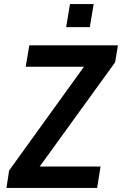

<svg xmlns="http://www.w3.org/2000/svg" viewBox="-20 -929 603 949"><path d="M12 0 25 -86 428 -645 431 -599H107L125 -705H563L549 -621L143 -60L141 -106H477L460 0ZM307 -795 326 -909H443L424 -795Z"/></svg>

Font: Nunito Sans 7pt Condensed
Style: Bold Italic
Weight: 700
Width: 3
Italic angle: -9°
Designer: Vernon Adams
Foundry: Vernon Adams
Version: Version 3.101;gftools[0.9.27]